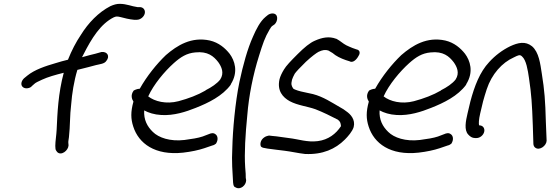

<svg xmlns="http://www.w3.org/2000/svg" viewBox="-20 -766 2875 1000"><path d="M603 -746C588 -746 573 -742 555 -734C493 -702 440 -647 401 -584C376 -547 353 -503 334 -455C313 -450 288 -443 269 -437C217 -422 160 -403 122 -372L105 -358C99 -352 94 -345 92 -336C88 -318 101 -306 118 -306C127 -306 137 -309 144 -315V-316L160 -330C165 -335 179 -342 199 -351C229 -365 268 -376 312 -387C283 -279 279 -177 275 -90C274 -65 268 -30 268 -6L269 9C269 14 275 23 278 26C299 47 336 18 337 -9L336 -21C335 -27 337 -37 339 -51C346 -113 343 -160 351 -225C355 -277 365 -343 383 -402C419 -410 463 -423 480 -427C499 -432 524 -433 534 -449C554 -473 539 -499 508 -495L476 -486C459 -482 439 -477 407 -468C409 -473 413 -477 415 -483C457 -566 504 -642 573 -676C580 -679 585 -680 588 -680C595 -680 599 -679 608 -677C626 -672 654 -665 678 -663H693C711 -663 730 -678 734 -696C738 -713 727 -729 708 -729H696C665 -733 640 -746 603 -746Z M1182 -327C1223 -392 1202 -451 1176 -486C1153 -515 1120 -544 1073 -555C977 -576 903 -530 844 -479C796 -433 745 -370 708 -304C692 -303 681 -297 676 -294C658 -269 668 -248 675 -237C660 -183 661 -147 674 -107C702 -19 787 45 934 29C977 24 1014 16 1044 6L1085 -8C1095 -10 1101 -15 1105 -18C1119 -40 1113 -60 1102 -67C1096 -72 1088 -74 1078 -71H1077L1035 -55C1011 -47 979 -42 941 -37C866 -28 806 -49 776 -79C747 -107 728 -142 731 -191C753 -179 783 -169 820 -167C886 -163 949 -184 999 -204C1065 -230 1139 -266 1182 -325ZM752 -264C780 -326 837 -394 885 -437C921 -469 952 -489 997 -493C1062 -500 1093 -473 1117 -442C1134 -418 1149 -386 1127 -352C1111 -331 1081 -311 1051 -296V-295C1010 -271 962 -253 910 -239C845 -222 785 -238 752 -264Z M1207 210C1232 225 1262 199 1262 173V172L1260 160C1260 151 1260 132 1257 105C1252 30 1258 -65 1268 -166C1276 -267 1298 -377 1329 -475C1349 -539 1359 -570 1384 -612C1391 -624 1395 -629 1396 -629L1397 -630L1410 -639C1428 -655 1432 -696 1399 -696C1390 -696 1380 -692 1374 -687L1363 -678C1335 -655 1314 -613 1298 -576C1269 -512 1246 -428 1227 -339C1205 -233 1192 -86 1190 4C1186 77 1191 131 1194 185C1196 207 1201 207 1207 210Z M1784 -186C1776 -193 1763 -201 1750 -208C1708 -232 1664 -262 1610 -276L1564 -286C1543 -290 1515 -298 1507 -305C1498 -320 1495 -326 1501 -351C1504 -359 1508 -370 1515 -382C1521 -391 1542 -414 1573 -444C1604 -473 1628 -490 1639 -496C1660 -506 1674 -508 1690 -503L1712 -490C1730 -474 1755 -462 1781 -453L1800 -447C1818 -436 1838 -456 1848 -476C1855 -486 1858 -505 1836 -509L1816 -516C1805 -521 1793 -525 1784 -530C1766 -539 1753 -553 1732 -564H1731C1694 -578 1658 -571 1620 -554C1594 -543 1565 -519 1530 -484C1495 -449 1470 -423 1459 -404C1448 -386 1440 -369 1436 -354C1422 -293 1453 -259 1489 -239C1530 -217 1581 -212 1623 -197C1662 -182 1704 -161 1739 -143C1752 -133 1754 -127 1756 -109C1730 -69 1690 -38 1635 -31C1580 -24 1536 -41 1484 -47C1456 -50 1427 -56 1398 -58L1381 -60C1379 -60 1363 -56 1357 -51C1337 -38 1333 -16 1339 -3C1343 1 1349 4 1358 5L1374 8C1400 11 1431 16 1461 19C1495 23 1533 32 1569 36H1570C1661 40 1727 10 1776 -39C1792 -55 1815 -81 1822 -104C1832 -143 1806 -171 1784 -186Z M2408 -327C2449 -392 2428 -451 2402 -486C2379 -515 2346 -544 2299 -555C2203 -576 2129 -530 2070 -479C2022 -433 1971 -370 1934 -304C1918 -303 1907 -297 1902 -294C1884 -269 1894 -248 1901 -237C1886 -183 1887 -147 1900 -107C1928 -19 2013 45 2160 29C2203 24 2240 16 2270 6L2311 -8C2321 -10 2327 -15 2331 -18C2345 -40 2339 -60 2328 -67C2322 -72 2314 -74 2304 -71H2303L2261 -55C2237 -47 2205 -42 2167 -37C2092 -28 2032 -49 2002 -79C1973 -107 1954 -142 1957 -191C1979 -179 2009 -169 2046 -167C2112 -163 2175 -184 2225 -204C2291 -230 2365 -266 2408 -325ZM1978 -264C2006 -326 2063 -394 2111 -437C2147 -469 2178 -489 2223 -493C2288 -500 2319 -473 2343 -442C2360 -418 2375 -386 2353 -352C2337 -331 2307 -311 2277 -296V-295C2236 -271 2188 -253 2136 -239C2071 -222 2011 -238 1978 -264Z M2419 -65C2428 -55 2439 -47 2454 -47H2462C2480 -47 2498 -62 2502 -80C2506 -98 2495 -113 2477 -113H2476C2472 -120 2474 -145 2481 -175L2496 -238C2502 -258 2507 -278 2515 -301C2541 -380 2595 -440 2656 -467C2680 -479 2688 -483 2699 -472C2721 -453 2729 -401 2735 -360C2748 -274 2751 -224 2755 -114L2758 -18C2758 -9 2762 0 2769 4C2791 19 2826 -7 2827 -33L2823 -131C2820 -243 2816 -295 2802 -382C2794 -434 2787 -494 2751 -525C2716 -553 2678 -544 2637 -525C2596 -505 2559 -477 2528 -443C2479 -391 2451 -317 2430 -238L2415 -175C2406 -136 2396 -89 2419 -65Z"/></svg>

Font: Stray Cat
Style: ExBdObl
Weight: 800
Version: Version 1.0